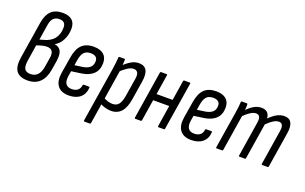

<svg xmlns="http://www.w3.org/2000/svg" viewBox="-96 -1140 2822 1774"><g transform="rotate(20 1315.0 -253.0)"><path d="M178 8Q99 8 67 -35.5Q35 -79 49 -169L107 -534Q120 -614 160.5 -652.5Q201 -691 273 -691Q334 -691 365.5 -663Q397 -635 397 -580Q397 -519 370.5 -467.5Q344 -416 301 -394V-393Q346 -386 363 -353Q380 -320 371 -257L356 -164Q342 -79 297 -35.5Q252 8 178 8ZM183 -57Q269 -57 287 -167L302 -260Q309 -304 294 -325.5Q279 -347 242 -347Q222 -347 197 -341Q172 -335 143 -324L119 -170Q109 -109 124.5 -83Q140 -57 183 -57ZM153 -385 189 -395Q259 -413 292 -456.5Q325 -500 325 -566Q325 -626 263 -626Q227 -626 205.5 -604.5Q184 -583 177 -538Z M582 8Q507 8 472.5 -37Q438 -82 451 -166L477 -324Q491 -413 532.5 -454Q574 -495 650 -495Q713 -495 747 -466Q781 -437 781 -381Q781 -314 741 -274.5Q701 -235 627 -224L528 -210L520 -162Q512 -109 529.5 -83Q547 -57 589 -57Q625 -57 646.5 -74.5Q668 -92 672 -124Q673 -133 681 -133H731Q741 -133 739 -124Q735 -61 693.5 -26.5Q652 8 582 8ZM538 -273 616 -284Q664 -292 687 -314Q710 -336 710 -374Q710 -402 692.5 -415.5Q675 -429 643 -429Q600 -429 577.5 -404.5Q555 -380 546 -324Z M999 8Q971 8 940 -0.5Q909 -9 887 -23L896 -86Q916 -73 941.5 -65Q967 -57 990 -57Q1028 -57 1049.5 -83Q1071 -109 1081 -168L1109 -342Q1117 -387 1105.5 -408Q1094 -429 1065 -429Q1039 -429 1006 -408Q973 -387 934 -349L942 -414Q983 -454 1019 -474.5Q1055 -495 1093 -495Q1147 -495 1168.5 -458Q1190 -421 1178 -345L1149 -164Q1136 -77 1098.5 -34.5Q1061 8 999 8ZM804 185Q795 185 796 176L883 -369Q888 -404 891 -431Q894 -458 895 -477Q895 -487 905 -487H951Q959 -487 959 -478Q959 -460 956.5 -434Q954 -408 952 -395V-374L865 176Q864 185 855 185Z M1464 0Q1456 0 1457 -9L1531 -477Q1533 -487 1540 -487H1594Q1603 -487 1601 -477L1526 -9Q1525 0 1517 0ZM1237 0Q1228 0 1229 -9L1303 -477Q1305 -487 1313 -487H1366Q1375 -487 1373 -477L1299 -9Q1298 0 1289 0ZM1322 -218 1332 -282H1514L1504 -218Z M1786 8Q1711 8 1676.5 -37Q1642 -82 1655 -166L1681 -324Q1695 -413 1736.5 -454Q1778 -495 1854 -495Q1917 -495 1951 -466Q1985 -437 1985 -381Q1985 -314 1945 -274.5Q1905 -235 1831 -224L1732 -210L1724 -162Q1716 -109 1733.5 -83Q1751 -57 1793 -57Q1829 -57 1850.5 -74.5Q1872 -92 1876 -124Q1877 -133 1885 -133H1935Q1945 -133 1943 -124Q1939 -61 1897.5 -26.5Q1856 8 1786 8ZM1742 -273 1820 -284Q1868 -292 1891 -314Q1914 -336 1914 -374Q1914 -402 1896.5 -415.5Q1879 -429 1847 -429Q1804 -429 1781.5 -404.5Q1759 -380 1750 -324Z M2037 0Q2028 0 2029 -9L2086 -366Q2092 -403 2095 -431Q2098 -459 2099 -478Q2099 -487 2108 -487H2155Q2163 -487 2163 -478Q2163 -465 2162.5 -451.5Q2162 -438 2160 -423Q2197 -460 2230 -477.5Q2263 -495 2299 -495Q2373 -495 2379 -419Q2417 -457 2452 -476Q2487 -495 2524 -495Q2573 -495 2592.5 -460Q2612 -425 2601 -354L2546 -9Q2545 0 2536 0H2485Q2476 0 2477 -10L2531 -350Q2544 -429 2493 -429Q2469 -429 2441.5 -412.5Q2414 -396 2378 -361L2322 -9Q2321 0 2312 0H2261Q2252 0 2253 -9L2307 -350Q2320 -429 2269 -429Q2245 -429 2217.5 -412.5Q2190 -396 2154 -361L2098 -9Q2097 0 2088 0Z"/></g></svg>

Font: Sofia Sans Condensed
Style: Italic
Weight: 400
Italic angle: -9°
Designer: Botio Nikoltchev, Ani Petrova
Foundry: lettersoup
Version: Version 4.101